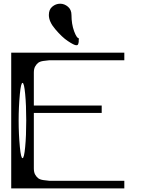

<svg xmlns="http://www.w3.org/2000/svg" viewBox="-20 -1041 790 1061"><path d="M89.8 -521.5Q83 -449.2 83 -375Q83 -300.8 89.8 -228.5Q95.7 -167 104.5 -167Q113.3 -167 119.1 -228.5Q125 -290 125 -375Q125 -460 119.1 -521.5Q113.3 -583 104.5 -583Q95.7 -583 89.8 -521.5ZM667 -750V-708H292H252Q246.1 -708 218.8 -704.1Q200.2 -701.2 190.4 -693.4Q180.7 -685.5 173.8 -672.9Q167 -660.2 167 -639.6V-458H542V-417H167V-110.4Q167 -89.8 173.8 -77.1Q180.7 -64.5 190.4 -56.6Q200.2 -48.8 218.8 -45.9Q246.1 -42 252 -42H292H667V0H42V-750H167ZM312.5 -1020.5Q335.9 -1020.5 355.5 -1003.9Q375 -987.3 375 -958Q375 -908.2 389.6 -868.2Q404.3 -829.1 416 -829.1V-826.2Q415 -823.2 415 -820.3V-809.6Q415 -808.6 413.1 -800.8Q412.1 -795.9 409.2 -793Q407.2 -791 401.4 -791Q389.6 -791 354.5 -814.5Q323.2 -835 285.2 -879.9Q250 -920.9 250 -958Q250 -988.3 268.6 -1003.9Q288.1 -1020.5 312.5 -1020.5Z"/></svg>

Font: okolaksMetalik
Style: bold
Weight: 700
Width: 7
Version: Version 0.6